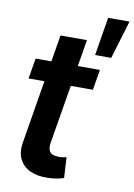

<svg xmlns="http://www.w3.org/2000/svg" viewBox="-90 -856 644 921"><g transform="rotate(10 232.5 -396.0)"><path d="M365.2 -545.9 348.6 -446.3H35.2L52.2 -545.9ZM150.4 -675.8H279.3L193.8 -164.1Q189.5 -138.7 195.1 -124.8Q200.7 -110.8 213.1 -106Q225.6 -101.1 242.2 -101.1Q253.9 -100.6 264.2 -102.5Q274.4 -104.5 280.3 -106L286.1 -5.4Q274.4 -1.5 254.4 2.7Q234.4 6.8 207.5 7.3Q158.7 8.8 122.8 -7.6Q86.9 -23.9 70.1 -58.1Q53.2 -92.3 62.5 -143.1ZM330.1 -612.3 360.8 -798.8H464.8L408.7 -612.3Z"/></g></svg>

Font: Inter Tight SemiBold
Style: Italic
Weight: 600
Italic angle: -9.39999°
Designer: Rasmus Andersson
Foundry: rsms
Version: Version 3.004